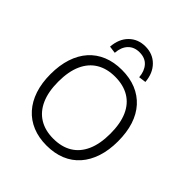

<svg xmlns="http://www.w3.org/2000/svg" viewBox="-244 -1112 1295 1295"><g transform="rotate(45 403.5 -464.5)"><path d="M403 8Q329 8 269.5 -16.5Q210 -41 168 -88Q126 -135 104 -201.5Q82 -268 82 -352Q82 -437 104 -504Q126 -571 167.5 -617.5Q209 -664 268.5 -688.5Q328 -713 403 -713Q479 -713 538.5 -688.5Q598 -664 640 -617.5Q682 -571 703.5 -504.5Q725 -438 725 -353Q725 -269 703 -202Q681 -135 639.5 -88Q598 -41 538.5 -16.5Q479 8 403 8ZM403 -57Q482 -57 537.5 -90.5Q593 -124 622.5 -190Q652 -256 652 -353Q652 -450 623 -515.5Q594 -581 538 -614.5Q482 -648 403 -648Q325 -648 269.5 -614.5Q214 -581 184.5 -515.5Q155 -450 155 -353Q155 -257 184.5 -191Q214 -125 269.5 -91Q325 -57 403 -57ZM287 -760 235 -767Q241 -846 287 -891.5Q333 -937 403 -937Q474 -937 520 -890.5Q566 -844 572 -767L520 -760Q516 -814 486.5 -847.5Q457 -881 403 -881Q352 -881 321.5 -849Q291 -817 287 -760Z"/></g></svg>

Font: Nunito Sans 7pt Light
Style: Regular
Weight: 300
Designer: Vernon Adams
Foundry: Vernon Adams
Version: Version 3.101;gftools[0.9.27]